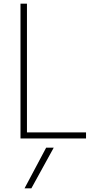

<svg xmlns="http://www.w3.org/2000/svg" viewBox="-20 -750 540 1040"><path d="M150 270H113L230 50H271ZM91 0V-730H126V-33H446V0Z"/></svg>

Font: M PLUS 1 Code ExtraLight
Style: Regular
Weight: 250
Designer: Coji Morishita
Foundry: UNDERFOREST DESIGN
Version: Version 1.002